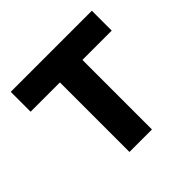

<svg xmlns="http://www.w3.org/2000/svg" viewBox="-140 -680 820 820"><g transform="rotate(-45 270.0 -270.0)"><path d="M338 0V-420H515V-540H25V-420H202V0Z"/></g></svg>

Font: Manrope ExtraBold
Style: Regular
Weight: 800
Designer: Mikhail Sharanda
Foundry: Mikhail Sharanda
Version: Version 4.505